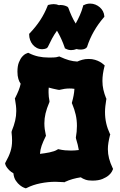

<svg xmlns="http://www.w3.org/2000/svg" viewBox="-20 -1002 653 1048"><path d="M597.2 -80.1 595.2 -75.2Q595.2 -74.7 590.6 -65.4Q585.9 -56.2 573.5 -45.2Q561 -34.2 539.3 -25.1Q517.6 -16.1 483.9 -16.1Q461.9 -16.1 446.8 -21.2Q431.6 -26.4 420.9 -34.2Q398.4 -30.8 376.7 -24.7Q355 -18.6 334 -8.8L331.1 -6.8L328.1 -7.8Q315.9 -7.8 304.9 -8.8Q293.9 -9.8 282.2 -9.8Q242.7 -9.8 200.9 -1.5Q159.2 6.8 126 23.9L121.1 25.9L117.2 24.9Q118.7 25.4 109.9 22Q101.1 18.6 89.4 9.5Q77.6 0.5 66.7 -15.4Q55.7 -31.2 53.2 -56.2Q40 -63.5 31.5 -72Q22.9 -80.6 17.8 -87.9Q12.7 -95.2 10.7 -100.3Q8.8 -105.5 8.8 -106L7.8 -110.8L9.8 -115.2Q19 -131.8 25.9 -146.5Q32.7 -161.1 37.1 -175Q41.5 -189 43.7 -203.4Q45.9 -217.8 45.9 -234.9Q45.9 -254.9 43 -279.8L43.9 -286.1Q56.6 -316.9 62.7 -343.3Q68.8 -369.6 68.8 -396Q68.8 -411.1 66.9 -427Q64.9 -442.9 62 -460L61 -464.8L63 -467.8Q74.2 -489.7 81.5 -508.1Q88.9 -526.4 92.8 -544.9Q85.4 -554.7 80.3 -571Q75.2 -587.4 75.2 -610.8Q75.2 -642.1 83.3 -661.9Q91.3 -681.6 101.3 -692.9Q111.3 -704.1 119.6 -708Q127.9 -711.9 128.9 -711.9L133.8 -713.9L138.2 -711.9Q163.6 -699.2 189.5 -693.6Q215.3 -688 244.1 -688Q255.9 -688 271.5 -688.2Q287.1 -688.5 299.8 -692.9L304.2 -693.8L308.1 -691.9Q334.5 -679.7 356.9 -673.3Q379.4 -667 401.9 -666Q414.1 -671.4 429.2 -675.8Q444.3 -680.2 463.9 -680.2Q483.4 -680.2 498.5 -675.5Q513.7 -670.9 524.2 -665Q534.7 -659.2 540.3 -654.3Q545.9 -649.4 546.9 -648.9L551.8 -644L549.8 -638.2Q544.4 -616.7 541.7 -597.4Q539.1 -578.1 539.1 -560.1Q539.1 -535.6 544.2 -512.9Q549.3 -490.2 559.1 -465.8L561 -462.9L560.1 -459Q557.1 -440.4 555.2 -423.6Q553.2 -406.7 553.2 -390.1Q553.2 -358.4 559.8 -329.3Q566.4 -300.3 580.1 -271L582 -268.1L580.1 -263.2Q574.7 -241.7 571.8 -223.4Q568.8 -205.1 568.8 -188Q568.8 -162.1 575.2 -137.5Q581.5 -112.8 595.2 -84ZM250 -445.8 249 -442.9Q234.9 -409.7 228.5 -382.6Q222.2 -355.5 222.2 -329.1Q222.2 -313.5 224.1 -297.9Q226.1 -282.2 230 -265.1L231 -261.2L229 -256.8Q214.8 -228.5 207.3 -206.8Q199.7 -185.1 198.2 -162.1Q210 -163.6 223.6 -165.5Q237.3 -167.5 250.2 -170.2Q263.2 -172.9 274.7 -176.8Q286.1 -180.7 293.9 -186L297.9 -188L301.8 -187Q318.8 -183.1 335.2 -181.6Q351.6 -180.2 367.2 -180.2Q388.7 -180.2 410.2 -183.1Q407.7 -197.3 404.1 -212.6Q400.4 -228 395 -245.1L394 -251Q399.9 -283.7 399.9 -314.9Q399.9 -346.7 393.3 -375.7Q386.7 -404.8 374 -435.1L372.1 -439L373 -443.8Q378.4 -462.9 381.8 -481Q385.3 -499 386.2 -517.1Q379.4 -518.1 372.8 -518.6Q366.2 -519 359.9 -519Q346.2 -519 332.5 -517.1Q318.8 -515.1 303.2 -511.2L295.9 -512.2Q281.7 -514.6 270 -517.8Q258.3 -521 246.1 -523.9Q245.1 -516.6 245.1 -509.8Q245.1 -502.9 245.1 -496.1Q245.1 -485.4 246.3 -474.1Q247.6 -462.9 250 -450.2ZM549.3 -909.7 546.4 -906.7Q515.6 -871.1 492.4 -830.6Q469.2 -790 455.1 -745.6L450.2 -739.7Q443.4 -734.9 435.8 -733.2Q428.2 -731.4 418.9 -731.4Q413.6 -731.4 408.2 -732.2Q402.8 -732.9 397.9 -734.4Q383.3 -728.5 368.2 -728.5Q352.5 -728.5 338.4 -736.3L334 -738.3L333 -742.7Q316.4 -791.5 291 -834.5Q275.9 -813.5 263.9 -791.3Q252 -769 241.2 -745.6L236.3 -739.7Q230 -736.3 223.1 -734.9Q216.3 -733.4 210.9 -733.4Q194.3 -733.4 181.2 -740.2Q168 -747.1 158.7 -758.3Q149.4 -769.5 144.3 -783.9Q139.2 -798.3 139.2 -813.5V-817.4L142.1 -820.3Q175.8 -855.5 199.7 -892.1Q223.6 -928.7 239.3 -968.8L241.2 -973.6L245.1 -975.6Q252 -977.1 258.8 -978.3Q265.6 -979.5 272.9 -979.5Q288.1 -979.5 302.2 -973.6Q304.7 -974.6 306.9 -974.6Q309.1 -974.6 312 -974.6Q330.1 -974.6 348.1 -965.3L353 -959.5Q361.3 -936 371.1 -914.6Q380.9 -893.1 393.1 -873.5Q405.8 -896 416 -919.2Q426.3 -942.4 433.1 -967.3L434.1 -972.7L439 -974.6Q453.6 -982.4 472.2 -982.4Q487.3 -982.4 501 -976.8Q514.6 -971.2 525.1 -961.9Q535.6 -952.6 542 -940.4Q548.3 -928.2 549.3 -914.6Z"/></svg>

Font: Hanalei Fill
Style: Regular
Weight: 400
Version: Version 1.000